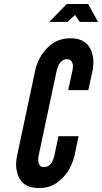

<svg xmlns="http://www.w3.org/2000/svg" viewBox="-20 -935 512 963"><path d="M422 -915 472 -825H380L356 -860L319 -825H227L315 -915ZM374 -252 353 -151C345 -121 333 -94 318 -71C303 -51 286 -32 263 -17C239 0 210 8 175 8C140 8 114 0 96 -17C79 -32 70 -51 66 -71C59 -94 59 -120 65 -151L157 -584C164 -613 175 -639 191 -663C206 -683 222 -703 245 -718C268 -733 298 -743 334 -743C370 -743 395 -733 412 -718C429 -703 439 -683 443 -663C450 -641 450 -615 445 -584L423 -483H322L344 -584C348 -603 346 -619 337 -630C333 -635 325 -638 314 -638C295 -638 283 -624 275 -611C272 -604 268 -595 265 -584L173 -151C170 -132 172 -116 180 -105C184 -100 190 -97 199 -97C222 -97 234 -109 242 -124C245 -130 249 -139 252 -151L273 -252Z"/></svg>

Font: League Gothic Italic
Style: Regular
Weight: 400
Designer: Tyler Finck
Foundry: The League of Moveable Type
Version: Version 1.001;PS 001.001;hotconv 1.0.56;makeotf.lib2.0.21325